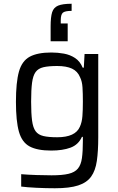

<svg xmlns="http://www.w3.org/2000/svg" viewBox="-20 -798 630 1024"><path d="M273 206Q225 206 174 203.5Q123 201 93 197V131Q129 134 174.5 135.5Q220 137 255 137Q312 137 345.5 129Q379 121 395.5 101Q412 81 417 45Q422 9 422 -47V-68H417Q398 -26 356 -10.5Q314 5 253 5Q179 5 138 -17Q97 -39 81 -95.5Q65 -152 65 -255Q65 -359 81 -416Q97 -473 138.5 -495.5Q180 -518 254 -518Q288 -518 321 -512Q354 -506 380.5 -488.5Q407 -471 421 -437H427L431 -510H504V-66Q504 8 496.5 60Q489 112 466 144Q443 176 397 191Q351 206 273 206ZM285 -66Q382 -66 406 -122Q417 -146 419.5 -178.5Q422 -211 422 -256Q422 -299 420 -331.5Q418 -364 407 -386Q394 -418 364 -432Q334 -446 285 -446Q239 -446 211.5 -439.5Q184 -433 170 -414Q156 -395 151 -357Q146 -319 146 -256Q146 -193 151 -155Q156 -117 170 -98Q184 -79 211.5 -72.5Q239 -66 285 -66ZM250 -578V-658Q250 -707 258 -732.5Q266 -758 290 -768Q314 -778 362 -778V-740Q326 -740 315 -730Q304 -720 304 -690V-673H341V-578Z"/></svg>

Font: Saira
Style: Regular
Weight: 400
Designer: Hector Gatti with collaboration of the Omnibus-Type team
Foundry: Omnibus-Type
Version: Version 1.100; ttfautohint (v1.8.3)